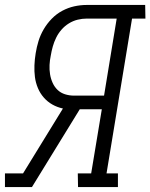

<svg xmlns="http://www.w3.org/2000/svg" viewBox="-48 -755 607 775"><path d="M-28 0V-55H45L206 -317Q183 -322 163.5 -333Q144 -344 129 -361Q114 -378 105 -399.5Q96 -421 93 -444Q90 -467 91 -491.5Q92 -516 96 -540Q100 -565 107.5 -589.5Q115 -614 128.5 -637Q142 -660 161 -679.5Q180 -699 203.5 -711.5Q227 -724 252 -729.5Q277 -735 302 -735H538L539 -680H485L382 -55H428V0H267L266 -55H320L363 -314H274L81 0ZM372 -369 423 -680H302Q284 -680 265.5 -675.5Q247 -671 230 -660.5Q213 -650 200 -635Q187 -620 178.5 -602.5Q170 -585 165 -567Q160 -549 157 -531Q153 -512 152 -493Q151 -474 154 -455.5Q157 -437 164.5 -420.5Q172 -404 184.5 -392Q197 -380 214.5 -374.5Q232 -369 251 -369Z"/></svg>

Font: Iosevka Curly Slab Light
Style: Italic
Weight: 300
Italic angle: -9°
Monospace: yes
Designer: Belleve Invis
Foundry: Belleve Invis
Version: Version 22.1.2; ttfautohint (v1.8.4)